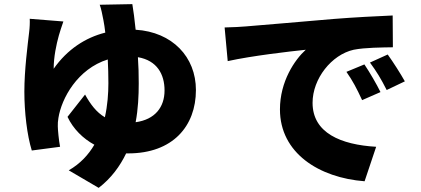

<svg xmlns="http://www.w3.org/2000/svg" viewBox="-20 -832 2040 930"><path d="M637 -240C649 -304 652 -368 652 -428C652 -471 651 -514 648 -555C741 -539 777 -472 777 -394C777 -313 731 -253 637 -240ZM463 -809C470 -792 476 -759 481 -734C484 -716 488 -696 490 -674C394 -650 306 -593 240 -499C240 -556 253 -617 265 -660C270 -677 278 -703 287 -728L124 -741C125 -725 124 -698 121 -675C114 -614 98 -494 98 -388C98 -289 111 -177 134 -103L271 -121C265 -150 260 -206 260 -220C260 -235 260 -243 263 -261C278 -355 355 -498 502 -544C504 -506 505 -467 505 -429C505 -380 501 -322 488 -264C447 -288 418 -327 392 -374L307 -266C335 -207 382 -161 437 -131C409 -83 369 -39 313 -7L458 78C519 31 561 -27 591 -89H601C817 -89 929 -221 929 -396C929 -556 815 -677 637 -688C632 -739 626 -782 621 -812Z M1745 -520 1658 -484C1690 -438 1707 -405 1734 -347L1823 -386C1805 -423 1770 -483 1745 -520ZM1858 -568 1772 -529C1805 -484 1824 -453 1853 -396L1941 -438C1921 -474 1884 -532 1858 -568ZM1068 -699 1083 -536C1202 -562 1376 -582 1461 -591C1408 -543 1336 -438 1336 -302C1336 -91 1525 29 1746 46L1802 -121C1631 -131 1494 -188 1494 -334C1494 -451 1586 -567 1693 -591C1748 -602 1832 -602 1883 -603L1882 -757C1810 -754 1693 -748 1594 -740C1413 -724 1263 -712 1170 -704C1151 -702 1108 -700 1068 -699Z"/></svg>

Font: Noto Sans CJK Black
Style: Bold
Weight: 900
Designer: Ryoko NISHIZUKA (kana & ideographs); Paul D. Hunt (Latin, Greek & Cyrillic); Wenlong ZHANG (bopomofo); Sandoll Communica
Foundry: Adobe Systems Incorporated
Version: Version 1.000;PS 1;hotconv 1.0.78;makeotf.lib2.5.61930